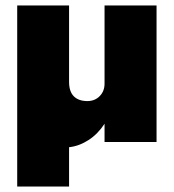

<svg xmlns="http://www.w3.org/2000/svg" viewBox="-20 -520 636 703"><path d="M232.9 -220.2Q232.9 -184.6 250.5 -167.2Q268.1 -149.9 299.8 -149.9Q327.1 -149.9 345 -168Q362.8 -186 362.8 -213.9V-500H553.2V0H362.8V-66.9Q338.4 -29.3 304 -7.1Q269.5 15.1 232.9 19V163.1H43V-500H232.9Z"/></svg>

Font: Overused Grotesk Black
Style: Regular
Weight: 900
Version: Version 0.002